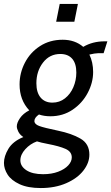

<svg xmlns="http://www.w3.org/2000/svg" viewBox="-62 -701 563 971"><path d="M-42 123Q-42 89 -19.5 51.5Q3 14 56 -8Q39 -19 31 -34.5Q23 -50 23 -62Q23 -80 39 -103.5Q55 -127 86 -143Q37 -195 37 -274Q37 -332 64 -384Q91 -436 140.5 -468Q190 -500 255 -500Q317 -500 359 -464Q406 -492 467 -492H481L462 -432H435Q428 -432 414.5 -430Q401 -428 390 -425Q409 -386 409 -337Q409 -283 381.5 -231Q354 -179 305 -146Q256 -113 193 -113Q161 -113 135 -122Q112 -106 112 -89Q112 -73 136 -64Q160 -55 232 -40Q300 -26 345 0Q390 26 390 81Q390 123 359.5 162Q329 201 273 225.5Q217 250 144 250Q79 250 37 230.5Q-5 211 -23.5 182Q-42 153 -42 123ZM324 -334Q324 -380 303 -404Q282 -428 243 -428Q189 -428 155.5 -384.5Q122 -341 122 -280Q122 -233 143.5 -207.5Q165 -182 203 -182Q239 -182 266.5 -203.5Q294 -225 309 -260Q324 -295 324 -334ZM301 95Q301 66 269.5 52Q238 38 180 27Q143 20 125 14Q91 26 66 53.5Q41 81 41 110Q41 140 71.5 160Q102 180 156 180Q199 180 232 167.5Q265 155 283 135.5Q301 116 301 95ZM240 -681H332L314 -591H222Z"/></svg>

Font: Cabin
Style: Italic
Weight: 400
Italic angle: -7°
Designer: Pablo Impallari
Foundry: Pablo Impallari. http://www.impallari.com Igino Marini. http://www.ikern.com
Version: Version 2.200